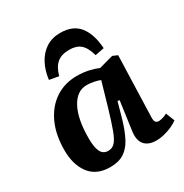

<svg xmlns="http://www.w3.org/2000/svg" viewBox="-184 -945 1060 1104"><g transform="rotate(-30 345.5 -392.5)"><path d="M580 -119Q579 -95 585.5 -85.5Q592 -76 608 -76Q617 -76 633 -80.5Q649 -85 663 -93L686 -35Q671 -23 646 -11.5Q621 0 593 7Q565 14 541 14Q487 14 462 -15Q437 -44 444 -99L471 -293L458 -295L429 -191Q409 -123 385 -77.5Q361 -32 325 -9Q289 14 233 14Q143 14 97.5 -45.5Q52 -105 52 -202Q52 -304 86.5 -379Q121 -454 183 -495.5Q245 -537 327 -537Q367 -537 403.5 -529Q440 -521 466 -509L561 -535L593 -521ZM270 -73Q296 -73 314 -92Q332 -111 349.5 -158Q367 -205 392 -290L437 -446Q422 -453 396 -458Q370 -463 350 -463Q284 -463 245.5 -391.5Q207 -320 207 -192Q207 -130 222 -101.5Q237 -73 270 -73ZM368 -799Q452 -799 493.5 -746Q535 -693 541 -598L481 -586Q465 -643 438 -666Q411 -689 364 -689Q312 -689 282.5 -664Q253 -639 239 -586L177 -597Q184 -655 208 -700.5Q232 -746 272 -772.5Q312 -799 368 -799Z"/></g></svg>

Font: Literata 7pt
Style: Bold Italic
Weight: 700
Italic angle: -2°
Designer: Latin by Veronika Burian and Jose Scaglione. Greek by Irene Vlachou. Cyrillic by Vera Evstafieva
Foundry: TypeTogether
Version: Version 3.002